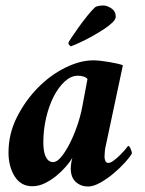

<svg xmlns="http://www.w3.org/2000/svg" viewBox="-20 -672 530 700"><path d="M264 -396Q239 -396 216 -375Q193 -354 175.5 -319.5Q158 -285 148 -241.5Q138 -198 138 -153Q138 -117 147.5 -99Q157 -81 174 -81Q187 -81 202 -98.5Q217 -116 232 -144.5Q247 -173 260 -209.5Q273 -246 280 -283L299 -384Q294 -390 284.5 -393Q275 -396 264 -396ZM320 -452Q334 -452 349.5 -450Q365 -448 380 -445.5Q395 -443 408 -440Q421 -437 428 -434L364 -133Q363 -130 362 -117Q361 -104 361 -100Q361 -93 364 -85.5Q367 -78 375 -78Q383 -78 395 -87Q407 -96 418 -107Q429 -118 437.5 -128Q446 -138 447 -140Q452 -140 456.5 -129Q461 -118 461 -113Q455 -101 436.5 -80.5Q418 -60 395 -40.5Q372 -21 346.5 -6.5Q321 8 301 8Q275 8 256.5 -8.5Q238 -25 238 -58Q238 -66 240 -79Q242 -92 244 -97Q236 -83 220.5 -65Q205 -47 185.5 -31Q166 -15 143.5 -4Q121 7 98 7Q56 7 33.5 -29Q11 -65 11 -116Q11 -184 41.5 -244.5Q72 -305 117.5 -351.5Q163 -398 217.5 -425Q272 -452 320 -452ZM238 -503Q236 -505 233 -507.5Q230 -510 229 -515Q230 -519 241 -535.5Q252 -552 267 -573Q282 -594 298.5 -614.5Q315 -635 326 -645Q329 -648 338 -650Q347 -652 357 -652Q370 -652 386 -641.5Q402 -631 402 -611Q402 -602 391 -591Q380 -580 363 -568.5Q346 -557 326 -545.5Q306 -534 288 -525Q270 -516 256 -510Q242 -504 238 -503Z"/></svg>

Font: Vermiglione
Style: Bold Italic
Weight: 700
Italic angle: -11°
Version: Version 1.000